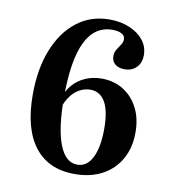

<svg xmlns="http://www.w3.org/2000/svg" viewBox="-71 -645 653 720"><g transform="rotate(10 255.5 -285.0)"><path d="M259.7 11.3Q159.7 11.3 106.9 -57.3Q54 -125.8 54 -254.8Q54 -354 83.5 -427.4Q112.9 -500.8 165.7 -541.5Q218.5 -582.3 289.5 -582.3Q332.3 -582.3 365.7 -568.1Q399.2 -554 419 -529.4Q438.7 -504.8 438.7 -472.6Q438.7 -443.5 421.4 -425.8Q404 -408.1 375.8 -408.1Q353.2 -408.1 339.9 -419.4Q326.6 -430.6 326.6 -449.2Q326.6 -464.5 333.9 -475.8Q341.1 -487.1 348 -497.2Q354.8 -507.3 354.8 -518.5Q354.8 -531.5 341.9 -538.7Q329 -546 306.5 -546Q238.7 -546 204.8 -476.2Q171 -406.5 171 -266.1Q171 -148.4 194.8 -86.7Q218.5 -25 263.7 -25Q300 -25 320.2 -64.5Q340.3 -104 340.3 -175Q340.3 -241.9 321 -276.2Q301.6 -310.5 263.7 -310.5Q242.7 -310.5 223.4 -300Q204 -289.5 189.5 -269.8Q175 -250 166.1 -222.6L160.5 -257.3Q169.4 -288.7 188.7 -311.3Q208.1 -333.9 236.7 -346.4Q265.3 -358.9 298.4 -358.9Q346 -358.9 381.9 -336.3Q417.7 -313.7 437.9 -274.2Q458.1 -234.7 458.1 -181.5Q458.1 -123.4 433.5 -79.8Q408.9 -36.3 364.5 -12.5Q320.2 11.3 259.7 11.3Z"/></g></svg>

Font: Playfair 9pt
Style: Bold
Weight: 700
Designer: Claus Eggers Sørensen
Foundry: Claus Eggers Sørensen
Version: Version 2.203